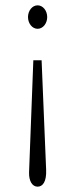

<svg xmlns="http://www.w3.org/2000/svg" viewBox="-20 -619 290 720"><path d="M121 -599C101 -599 85 -579 85 -555C85 -531 101 -511 121 -511C141 -511 157 -531 157 -555C157 -579 141 -599 121 -599ZM105 -393 89 27C88 60 101 81 121 81C140 81 155 63 153 17L136 -393Z"/></svg>

Font: Inconsolata UltraCondensed Thin
Style: Regular
Weight: 100
Width: 1
Monospace: yes
Designer: Raph Levien, Cyreal, Brenton Simpson
Foundry: Raph Levien, Cyreal, Google
Version: Version 3.100